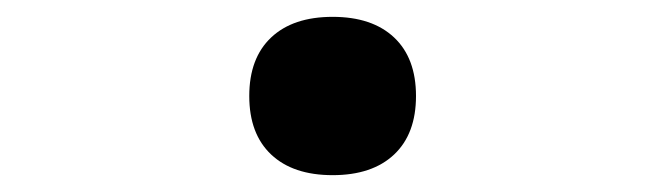

<svg xmlns="http://www.w3.org/2000/svg" viewBox="-20 -514 790 228"><path d="M276 -400Q276 -445 302 -469.5Q328 -494 375 -494Q422 -494 448 -469.5Q474 -445 474 -400Q474 -355 448 -330.5Q422 -306 375 -306Q328 -306 302 -330.5Q276 -355 276 -400Z"/></svg>

Font: Martian Mono Custom sWd Rg
Style: Regular
Weight: 400
Width: 6
Monospace: yes
Designer: Alex Havermale
Foundry: Evil Martians
Version: Version 1.000